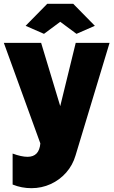

<svg xmlns="http://www.w3.org/2000/svg" viewBox="-22 -750 597 1004"><path d="M44 53Q90 70 122 70Q183 70 189 0L-2 -526H193L293 -195L374 -526H551L373 63Q358 114 324 152.5Q290 191 243 212.5Q196 234 142 234Q91 234 44 215ZM112 -615 225 -730H361L474 -615L378 -573L293 -636L208 -573Z"/></svg>

Font: Raleway Black
Style: Regular
Weight: 900
Designer: Matt McInerney, Pablo Impallari, Rodrigo Fuenzalida
Foundry: Matt McInerney, Pablo Impallari, Rodrigo Fuenzalida
Version: Version 4.026